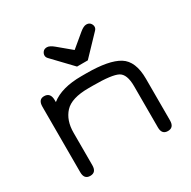

<svg xmlns="http://www.w3.org/2000/svg" viewBox="-150 -811 963 966"><g transform="rotate(-30 331.0 -328.0)"><path d="M386.7 -502.9H324.2L218.8 -613.3Q210 -622.1 210 -632.8Q210 -643.6 217.8 -653.3Q225.6 -663.1 241.2 -663.1Q256.8 -663.1 279.3 -644.5L355.5 -581.1L431.6 -644.5Q454.1 -663.1 469.7 -663.1Q485.4 -663.1 493.2 -653.3Q501 -643.6 501 -632.8Q501 -622.1 492.2 -613.3ZM319.3 -379.9Q220.7 -379.9 181.6 -337.4Q142.6 -294.9 142.6 -223.6V-34.2Q142.6 6.8 107.4 6.8Q72.3 6.8 72.3 -34.2V-415Q72.3 -457 105.5 -457Q142.6 -457 142.6 -412.1V-401.4Q203.1 -450.2 319.3 -450.2H347.7Q478.5 -450.2 536.1 -414.6Q593.8 -378.9 593.8 -276.4V-34.2Q593.8 6.8 558.6 6.8Q523.4 6.8 523.4 -34.2V-273.4Q523.4 -343.8 489.7 -361.8Q456.1 -379.9 347.7 -379.9Z"/></g></svg>

Font: Jura
Style: DemiBold
Weight: 600
Version: Version 2.5